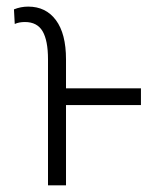

<svg xmlns="http://www.w3.org/2000/svg" viewBox="-20 -558 466 578"><path d="M124.5 0V-379.4Q124.5 -436 108.2 -463.9Q91.8 -491.7 55.2 -491.7Q37.1 -491.7 24.4 -485.8L22 -529.8Q42.5 -538.1 64.9 -538.1Q118.2 -538.1 148.4 -497.3Q178.7 -456.5 178.7 -379.4V-292H404.3V-241.7H178.7V0Z"/></svg>

Font: Roboto Condensed Light
Style: Regular
Weight: 300
Designer: Google
Version: Version 2.134; 2016